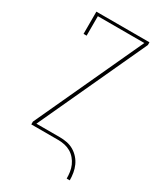

<svg xmlns="http://www.w3.org/2000/svg" viewBox="-219 -827 938 1084"><g transform="rotate(30 250.0 -285.0)"><path d="M403 165Q403 144 400 123Q397 102 388.5 82.5Q380 63 366 46.5Q352 30 334 19.5Q316 9 295 4.5Q274 0 253 0H77V-18L400 -717H97V-590H77V-735H423V-717L100 -18H253Q276 -18 299.5 -13.5Q323 -9 343.5 3Q364 15 380 33Q396 51 405.5 72.5Q415 94 419 117.5Q423 141 423 165Z"/></g></svg>

Font: Iosevka Slab Thin
Style: Regular
Weight: 100
Monospace: yes
Designer: Belleve Invis
Foundry: Belleve Invis
Version: Version 11.1.0; ttfautohint (v1.8.3)